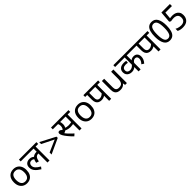

<svg xmlns="http://www.w3.org/2000/svg" viewBox="703 -3042 5373 5373"><g transform="rotate(-45 3390.0 -355.5)"><path d="M551 -269Q551 -180 520.5 -117.5Q490 -55 434 -22.5Q378 10 301 10Q230 10 174.5 -22.5Q119 -55 87 -117.5Q55 -180 55 -269Q55 -402 122 -474Q189 -546 304 -546Q377 -546 432.5 -513.5Q488 -481 519.5 -419.5Q551 -358 551 -269ZM146 -269Q146 -206 162.5 -159.5Q179 -113 214 -88Q249 -63 303 -63Q357 -63 392 -88Q427 -113 443.5 -159.5Q460 -206 460 -269Q460 -333 443 -378Q426 -423 391.5 -447.5Q357 -472 302 -472Q220 -472 183 -418Q146 -364 146 -269Z M605 -551V-622H1297V-551H1194V0H1113V-379L1157 -347Q1141 -354 1127 -356Q1113 -358 1101 -358Q1067 -358 1040 -342.5Q1013 -327 994.5 -291Q976 -255 965 -193L885 -217Q899 -322 954.5 -375Q1010 -428 1101 -428Q1121 -428 1138 -425Q1155 -422 1167 -418L1170 -396L1113 -415V-551ZM937 -304Q920 -328 894 -343Q868 -358 832 -358Q785 -358 758 -329.5Q731 -301 731 -254Q731 -197 773 -149Q815 -101 907 -48L860 14Q762 -44 706 -110.5Q650 -177 650 -262Q650 -345 699 -387.5Q748 -430 824 -430Q874 -430 911 -411.5Q948 -393 975 -363Z M1353 -155 1712 -313 1353 -490V-568L1804 -333V-284L1353 -77Z M2162 14Q2087 -60 2029.5 -131Q1972 -202 1945 -251Q1931 -277 1924 -299Q1917 -321 1917 -340Q1917 -366 1931.5 -380Q1946 -394 1971 -394Q1997 -394 2021.5 -375.5Q2046 -357 2070 -326L2023 -331Q2068 -345 2084.5 -382Q2101 -419 2101 -460Q2101 -495 2093.5 -522Q2086 -549 2077 -564L2118 -551H1875V-622H2292V-551H2126L2160 -566Q2171 -542 2176.5 -513.5Q2182 -485 2182 -450Q2182 -410 2170.5 -376.5Q2159 -343 2136 -317L2132 -310Q2114 -289 2088 -273Q2062 -257 2022 -243L2020 -254Q2045 -220 2076 -185.5Q2107 -151 2144 -115Q2181 -79 2223 -40ZM2275 -244Q2234 -244 2187 -253.5Q2140 -263 2096 -287L2123 -347Q2164 -330 2198.5 -323Q2233 -316 2274 -316Q2315 -316 2352.5 -323.5Q2390 -331 2428 -348V-272Q2393 -257 2354.5 -250.5Q2316 -244 2275 -244ZM2381 0V-551H2271V-622H2565V-551H2462V0Z M3102 -269Q3102 -180 3071.5 -117.5Q3041 -55 2985 -22.5Q2929 10 2852 10Q2781 10 2725.5 -22.5Q2670 -55 2638 -117.5Q2606 -180 2606 -269Q2606 -402 2673 -474Q2740 -546 2855 -546Q2928 -546 2983.5 -513.5Q3039 -481 3070.5 -419.5Q3102 -358 3102 -269ZM2697 -269Q2697 -206 2713.5 -159.5Q2730 -113 2765 -88Q2800 -63 2854 -63Q2908 -63 2943 -88Q2978 -113 2994.5 -159.5Q3011 -206 3011 -269Q3011 -333 2994 -378Q2977 -423 2942.5 -447.5Q2908 -472 2853 -472Q2771 -472 2734 -418Q2697 -364 2697 -269Z M3635 -551V0H3554V-244L3573 -217Q3548 -193 3508.5 -177Q3469 -161 3422 -161Q3363 -161 3321 -183Q3279 -205 3257 -249.5Q3235 -294 3235 -360V-551H3156V-622H3739V-551ZM3554 -551H3316V-357Q3316 -314 3328 -286.5Q3340 -259 3363.5 -245.5Q3387 -232 3420 -232Q3464 -232 3504.5 -256.5Q3545 -281 3570 -315L3554 -263Z M4257 -536V0H4185L4172 -71H4168Q4151 -43 4124 -25Q4097 -7 4065 1.5Q4033 10 3998 10Q3934 10 3890.5 -10.5Q3847 -31 3825 -74Q3803 -117 3803 -185V-536H3892V-191Q3892 -127 3921 -95Q3950 -63 4011 -63Q4100 -63 4134.5 -113Q4169 -163 4169 -257V-536Z M5125 -551H4800V-333L4786 -343Q4806 -368 4840 -384Q4874 -400 4917 -400Q4988 -400 5028 -357Q5068 -314 5068 -240Q5068 -188 5048 -139.5Q5028 -91 4984 -42L4914 -86Q4947 -120 4967.5 -157.5Q4988 -195 4988 -241Q4988 -285 4967 -307.5Q4946 -330 4908 -330Q4875 -330 4845.5 -308.5Q4816 -287 4797 -250L4800 -287V0H4719V-210L4733 -183Q4714 -164 4690.5 -149Q4667 -134 4638 -126Q4609 -118 4575 -118Q4524 -118 4481.5 -137.5Q4439 -157 4413.5 -195.5Q4388 -234 4388 -291Q4388 -373 4442.5 -418.5Q4497 -464 4594 -464Q4620 -464 4642.5 -461.5Q4665 -459 4684 -454L4677 -381Q4660 -386 4639.5 -388.5Q4619 -391 4596 -391Q4535 -391 4502 -364.5Q4469 -338 4469 -288Q4469 -239 4499.5 -214.5Q4530 -190 4575 -190Q4623 -190 4662 -214.5Q4701 -239 4723 -273L4719 -224V-551H4342V-622H5125Z M5589 -551V0H5508V-244L5527 -217Q5502 -193 5462.5 -177Q5423 -161 5376 -161Q5317 -161 5275 -183Q5233 -205 5211 -249.5Q5189 -294 5189 -360V-551H5110V-622H5693V-551ZM5508 -551H5270V-357Q5270 -314 5282 -286.5Q5294 -259 5317.5 -245.5Q5341 -232 5374 -232Q5418 -232 5458.5 -256.5Q5499 -281 5524 -315L5508 -263Z M5953 10Q5838 10 5782 -87.5Q5726 -185 5726 -358Q5726 -474 5748.5 -556Q5771 -638 5821 -681.5Q5871 -725 5953 -725Q6069 -725 6125.5 -628.5Q6182 -532 6182 -358Q6182 -243 6159.5 -160.5Q6137 -78 6086.5 -34Q6036 10 5953 10ZM5953 -66Q6028 -66 6060 -138Q6092 -210 6092 -358Q6092 -504 6060 -576.5Q6028 -649 5953 -649Q5878 -649 5847 -576.5Q5816 -504 5816 -358Q5816 -212 5847 -139Q5878 -66 5953 -66Z M6467 10Q6417 10 6371 0.5Q6325 -9 6293 -29V-113Q6315 -98 6345.5 -87.5Q6376 -77 6409 -71.5Q6442 -66 6469 -66Q6546 -66 6589.5 -103Q6633 -140 6633 -219Q6633 -290 6590 -326.5Q6547 -363 6465 -363Q6439 -363 6405.5 -358.5Q6372 -354 6352 -350L6308 -378L6335 -714H6672V-633H6412L6393 -428Q6409 -432 6436.5 -435Q6464 -438 6495 -438Q6560 -438 6611.5 -414.5Q6663 -391 6693.5 -344.5Q6724 -298 6724 -229Q6724 -117 6658 -53.5Q6592 10 6467 10Z"/></g></svg>

Font: hexlhindi05
Style: Book
Weight: 400
Designer: Jelle Bosma - Monotype Design Team
Foundry: Monotype Imaging Inc.
Version: Version 2.003